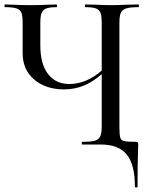

<svg xmlns="http://www.w3.org/2000/svg" viewBox="-22 -645 672 857"><path d="M596 -613Q559 -613 541.5 -607.5Q524 -602 517.5 -588Q511 -574 511 -544V-81Q511 -44 514.5 -31.5Q518 -19 531 -15.5Q544 -12 583 -12Q591 -12 593 -10Q595 -8 595 0Q595 19 594 31Q592 83 592 187Q592 192 586 192Q580 192 580 187Q580 89 543.5 44.5Q507 0 427 0H345Q343 0 343 -6Q343 -12 345 -12Q384 -12 401.5 -17Q419 -22 425.5 -36.5Q432 -51 432 -81V-314Q391 -278 350 -262Q309 -246 264 -246Q182 -246 130.5 -290Q79 -334 79 -408V-544Q79 -574 73.5 -588Q68 -602 51.5 -607.5Q35 -613 1 -613Q-2 -613 -2 -619Q-2 -625 1 -625Q23 -625 36 -624Q72 -622 115 -622Q153 -622 193 -624Q207 -625 230 -625Q233 -625 233 -619Q233 -613 230 -613Q199 -613 184 -607Q169 -601 163.5 -586.5Q158 -572 158 -542V-443Q158 -359 192.5 -314.5Q227 -270 287 -270Q363 -270 432 -330V-542Q432 -572 427 -586.5Q422 -601 407 -607Q392 -613 360 -613Q357 -613 357 -619Q357 -625 360 -625L406 -624Q448 -622 475 -622Q501 -622 545 -624L596 -625Q598 -625 598 -619Q598 -613 596 -613Z"/></svg>

Font: Cormorant Infant Medium
Style: Regular
Weight: 500
Designer: Christian Thalmann (Catharsis Fonts)
Version: Version 3.000